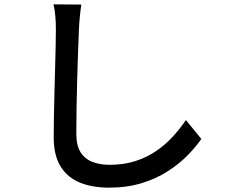

<svg xmlns="http://www.w3.org/2000/svg" viewBox="-20 -806 1040 883"><path d="M354 -785Q350 -758 347 -727.5Q344 -697 343 -670Q341 -629 339 -568.5Q337 -508 335 -440.5Q333 -373 332 -307.5Q331 -242 331 -190Q331 -137 350.5 -106Q370 -75 405 -61.5Q440 -48 483 -48Q549 -48 602 -65Q655 -82 697.5 -111Q740 -140 774 -177Q808 -214 835 -254L906 -167Q881 -131 843 -92Q805 -53 752.5 -19Q700 15 632.5 36Q565 57 481 57Q405 57 348 34Q291 11 259 -40Q227 -91 227 -174Q227 -217 228 -271Q229 -325 230.5 -382.5Q232 -440 233.5 -495Q235 -550 236 -596Q237 -642 237 -670Q237 -702 234.5 -731.5Q232 -761 226 -786Z"/></svg>

Font: Noto Sans SC Thin Medium
Style: Regular
Weight: 500
Version: Version 2.004-H2;hotconv 1.0.118;makeotfexe 2.5.65603